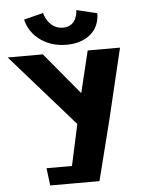

<svg xmlns="http://www.w3.org/2000/svg" viewBox="-87 -976 870 1026"><g transform="rotate(-5 347.5 -462.5)"><path d="M360.8 -922.7C360.8 -922.7 362.2 -835.2 282.3 -835.2C202.4 -835.2 182.3 -922.7 182.3 -922.7L78.4 -896.3C99.8 -805.4 184 -742.5 293.6 -742.5C403.3 -742.5 472.1 -805.4 471.1 -896.3ZM-26.6 -702.5 313.3 -315.8 265.2 -94.8H128.8L140.3 -1.3H244.8H404.6L485.2 -320.9L576.1 -702.5H402.7L348.6 -478.2L162.1 -702.5Z"/></g></svg>

Font: Hussar
Style: BdOpOblOne
Weight: 700
Foundry: Cannot Into Space Fonts
Version: Version 2.00